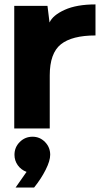

<svg xmlns="http://www.w3.org/2000/svg" viewBox="-20 -576 483 861"><path d="M408.2 -556.2V-417Q302.7 -417 252.9 -377.2Q203.1 -337.4 203.1 -237.8V0H43.9V-549.8H192.9L202.1 -475.1Q216.8 -507.8 270.3 -532Q323.7 -556.2 408.2 -556.2ZM99.1 194.8Q74.2 185.5 59.6 164.8Q44.9 144 44.9 118.2Q44.9 84.5 68.6 60.8Q92.3 37.1 126 37.1Q158.7 37.1 181.9 60.8Q205.1 84.5 205.1 118.2Q205.1 145 184.8 185.3Q164.6 225.6 132.8 265.1H49.8Z"/></svg>

Font: Oakes Grotesk Bold
Style: Regular
Weight: 700
Designer: Samuel Oakes
Foundry: Samuel Oakes
Version: Version 1.000;PS 001.000;hotconv 1.0.88;makeotf.lib2.5.64775